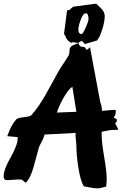

<svg xmlns="http://www.w3.org/2000/svg" viewBox="-35 -991 671 1056"><path d="M608 -334Q608 -319 598 -313L599 -311Q604 -300 616 -279Q612 -276 583 -276Q566 -276 524 -266V-252Q524 -209 538 -127.5Q552 -46 552 -5Q552 6 549 35Q543 36 527.5 40.5Q512 45 503 45Q479 45 427 34Q408 9 395 -75Q385 -142 385 -193Q385 -201 382 -226Q379 -247 381 -260L210 -251Q207 -236 196 -215Q181 -187 179 -180Q165 -128 151 -77Q132 -8 106 14L85 -3Q77 -4 68 -4Q57 -4 35.5 -2Q14 0 3 0Q-15 0 -15 -21Q-15 -58 24 -126.5Q63 -195 62 -231V-237L5 -242Q27 -305 54 -334Q62 -343 96.5 -346.5Q131 -350 138 -358Q180 -404 227 -490Q293 -612 306.5 -630.5Q320 -649 343 -687Q347 -695 347 -710Q347 -733 363.5 -740.5Q380 -748 398 -754Q399 -731 429 -733Q434 -726 443 -716L460 -731L517 -426Q524 -415 526 -381Q586 -387 598 -387L602 -382Q602 -357 590 -345ZM385 -376 363 -514Q341 -500 312 -449Q287 -403 278 -372ZM334 -935H345L367 -954L494 -971Q510 -956 525 -941Q541 -923 541 -902Q541 -874 528 -831Q514 -785 498 -768L432 -749L414 -767L395 -755H392Q387 -755 379 -757Q371 -759 367 -759Q361 -759 357 -755Q335 -767 328.5 -783.5Q322 -800 317 -804ZM396 -828Q396 -804 414 -804Q421 -804 437 -841Q452 -875 452 -886Q452 -918 436 -918Q422 -918 408 -880Q396 -847 396 -828Z"/></svg>

Font: Ode an Erik AH
Style: Regular
Weight: 400
Designer: Andreas Höfeld
Foundry: Fontgrube AH
Version: Version 2.00